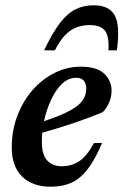

<svg xmlns="http://www.w3.org/2000/svg" viewBox="-20 -695 467 727"><path d="M366.5 -153.5Q339 -89 310.8 -53Q282.5 -17 249 -2.5Q215.5 12 172 12Q102.5 12 63.5 -26.8Q24.5 -65.5 24.5 -136Q24.5 -201.5 46 -257.5Q67.5 -313.5 104.2 -355Q141 -396.5 187.8 -419.5Q234.5 -442.5 285 -442.5Q348 -442.5 375.2 -415.5Q402.5 -388.5 402.5 -351.5Q402.5 -329 393.2 -306.8Q384 -284.5 369 -270.5Q317 -248.5 258.2 -228.8Q199.5 -209 140 -192.5Q138.5 -175 138.5 -158.5Q138.5 -108 159.2 -86.8Q180 -65.5 214 -65.5Q250.5 -65.5 279.2 -84Q308 -102.5 336 -153.5ZM268.5 -400.5Q238.5 -400.5 214.2 -377Q190 -353.5 172.8 -315.8Q155.5 -278 146.5 -236Q212 -258 246.5 -277.2Q281 -296.5 293.8 -316.2Q306.5 -336 306.5 -358.5Q306.5 -400.5 268.5 -400.5ZM320 -600Q277 -600 245.8 -578.5Q214.5 -557 188 -504.5H147Q178 -569.5 206 -606.5Q234 -643.5 264.8 -659.2Q295.5 -675 335 -675Q392.5 -675 414 -637.5Q435.5 -600 422.5 -504.5H390.5Q394 -558 377.2 -579Q360.5 -600 320 -600Z"/></svg>

Font: Newsreader Text SemiBold
Style: Italic
Weight: 600
Italic angle: -17°
Designer: Hugues Gentile
Foundry: Production Type
Version: Version 1.001